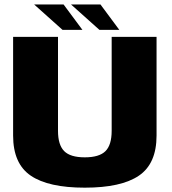

<svg xmlns="http://www.w3.org/2000/svg" viewBox="-20 -841 772 864"><path d="M361.5 3.5Q525.5 3.5 605 -50.5Q684.5 -104.5 684.5 -231V-675H482.5V-252.5Q482.5 -188.5 454.5 -160.8Q426.5 -133 361.5 -133Q296.5 -133 268.8 -161Q241 -189 241 -252.5V-675H39V-231Q39 -104.5 118.5 -50.5Q198 3.5 361.5 3.5ZM427.5 -706.5H517L432 -821H299.5ZM261.5 -706.5H351L266 -821H133.5Z"/></svg>

Font: Anybody Thin ExtraBold
Style: Regular
Weight: 800
Version: Version 1.113;gftools[0.9.25]